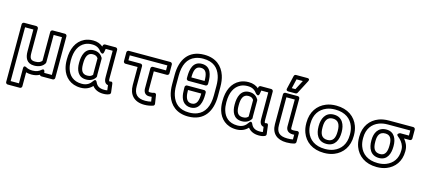

<svg xmlns="http://www.w3.org/2000/svg" viewBox="-71 -1458 5195 2347"><g transform="rotate(15 2526.5 -284.5)"><path d="M423.8 -51.5C399.9 -29.8 368.2 -15 319.6 -15C286.2 -15 259.6 -21.6 238.5 -33.7C238.5 -33.7 201.1 -58.6 201.1 -12V178H96V-503H201.1V-226C201.1 -148.7 226.6 -79 322.9 -79C385.1 -79 429.8 -101.9 454.4 -143.2C456.7 -147.1 457.9 -151.5 457.9 -156V-503H563V-25H466.5L465.5 -35.5C465.5 -35.5 460.2 -84.6 423.8 -51.5ZM421.5 11.1C425.3 18.4 434 25 443.9 25H588C598.7 25 613 15.1 613 0V-528C613 -538.7 603.1 -553 588 -553H432.9C422.2 -553 407.9 -543.1 407.9 -528V-163.4C393.2 -143 369.9 -129 322.9 -129C263 -129 251.1 -156.1 251.1 -226V-528C251.1 -538.7 241.2 -553 226.1 -553H71C60.3 -553 46 -543.1 46 -528V203C46 213.7 55.9 228 71 228H226.1C236.8 228 251.1 218.1 251.1 203V25.7C270.5 31.5 295.2 35 319.6 35C359.7 35 392.1 26.9 421.5 11.1Z M943.7 -513C1005.2 -513 1037.4 -487.5 1064.2 -450.4C1064.2 -450.4 1100.6 -411.9 1109.1 -460.7L1116.5 -503H1204.7V-171C1204.7 -143 1207.5 -88.9 1258.4 -81.6L1266.2 -18.7C1255.5 -16 1244.2 -15 1226.4 -15C1163.6 -15 1132.7 -40.1 1115.2 -80.9C1115.2 -80.9 1098.2 -125.1 1071.4 -84.9C1044.2 -44 1009.1 -15 942.6 -15C834.9 -15 777.8 -74.6 754.2 -152.7C745.5 -181.7 741 -214.1 741 -250V-260C741 -377 780.3 -458.3 856.1 -495C880.4 -506.8 909.3 -513 943.7 -513ZM943.7 -563C903.3 -563 866.5 -555.6 834.4 -540C735.4 -492.1 691 -387.2 691 -260V-250C691 -209.9 696 -172.6 706.4 -138.3C735 -43.3 811.8 35 942.6 35C1008.6 35 1055.7 9.7 1089.1 -26.4C1117.4 11.5 1164.3 35 1226.4 35C1256 35 1279.2 32 1303.8 20.8C1313 16.6 1319.7 5.9 1318.3 -5.1L1305.1 -111.1C1300.9 -144.8 1274.6 -132.5 1270.6 -131.1C1270.6 -131.1 1269.5 -131 1268.2 -131C1259.4 -131 1254.7 -134.4 1254.7 -171V-528C1254.7 -538.7 1244.8 -553 1229.7 -553H1095.5C1084.6 -553 1073 -544.6 1070.9 -532.3L1068.6 -519.6C1038.6 -545.1 997.4 -563 943.7 -563ZM1096.1 -385.8C1075 -421.2 1039.6 -449 982.2 -449C869.9 -449 846.1 -341.6 846.1 -260V-250C846.1 -168.8 875 -79 981.1 -79C1036.2 -79 1074.5 -101.7 1096.9 -137.8C1099.4 -141.8 1100.7 -147.4 1100.7 -151C1100.7 -160.4 1099.6 -167.1 1099.6 -171V-373C1099.6 -377.5 1098.4 -381.9 1096.1 -385.8ZM1049.6 -365.8V-171C1049.6 -165.8 1049.9 -163.4 1050.3 -158.1C1037 -140.6 1018.8 -129 981.1 -129C916.1 -129 896.1 -174.5 896.1 -250V-260C896.1 -341.3 916.5 -399 982.2 -399C1019 -399 1035.3 -386.8 1049.6 -365.8Z M1746.9 -15C1643.5 -15 1600.3 -63.4 1600.3 -162V-415C1600.3 -430.1 1586 -440 1575.3 -440H1421V-503H1896.8V-440H1730.4C1715.3 -440 1705.4 -425.7 1705.4 -415V-160C1705.4 -118.8 1725.7 -80 1778.8 -80C1791.5 -80 1802.5 -80.8 1811.1 -82.2L1820 -24.1C1797.6 -18.4 1776.3 -15 1746.9 -15ZM1746.9 35C1790.9 35 1823.7 27.5 1855.4 17.9C1866.9 14.4 1874.7 2.5 1872.8 -9.8L1856.3 -116.8C1852.8 -139.4 1833.8 -139.8 1824.4 -136.9C1806.4 -131.5 1801.5 -130 1778.8 -130C1756.9 -130 1755.4 -131.9 1755.4 -160V-390H1921.8C1932.5 -390 1946.8 -399.9 1946.8 -415V-528C1946.8 -538.7 1936.9 -553 1921.8 -553H1396C1385.3 -553 1371 -543.1 1371 -528V-415C1371 -404.3 1380.9 -390 1396 -390H1550.3V-162C1550.3 -40.7 1618.5 35 1746.9 35Z M2541 -297C2541 -159.9 2495.4 -68 2400.9 -31.9C2371.8 -20.7 2339 -15 2302 -15C2174.2 -15 2111.5 -77.2 2081 -168.4C2069.2 -203.5 2063 -246.3 2063 -297V-415C2063 -553.1 2107 -643 2202.5 -679.1C2232 -690.3 2264.7 -696 2300.9 -696C2429 -696 2492.6 -634.5 2523 -543.6C2534.8 -508.5 2541 -465.7 2541 -415ZM2013 -415V-297C2013 -242.3 2019.6 -194.2 2033.5 -152.6C2069.6 -45 2153.1 35 2302 35C2504.2 35 2591 -109.5 2591 -297V-415C2591 -469.7 2584.4 -517.8 2570.5 -559.4C2534.4 -667.3 2449.6 -746 2300.9 -746C2098.6 -746 2013 -602.7 2013 -415ZM2410.9 -328H2193.1C2178 -328 2168.1 -313.7 2168.1 -303V-278C2168.1 -203.7 2178.6 -124.3 2245.3 -91.6C2262.6 -83.1 2281.8 -79 2302 -79C2418 -79 2435.9 -193.8 2435.9 -278V-303C2435.9 -318.1 2421.6 -328 2410.9 -328ZM2385.9 -278C2385.9 -189.7 2368.6 -129 2302 -129C2288.4 -129 2277.2 -131.6 2267.4 -136.4C2232 -153.8 2218.1 -203.5 2218.1 -278ZM2300.9 -631C2185.3 -631 2168.1 -519.4 2168.1 -435V-412C2168.1 -396.9 2182.4 -387 2193.1 -387H2410.9C2426 -387 2435.9 -401.3 2435.9 -412V-435C2435.9 -520.7 2417.6 -631 2300.9 -631ZM2300.9 -581C2368.9 -581 2385.5 -525.8 2385.9 -437H2218.1C2218.5 -524.2 2234.4 -581 2300.9 -581Z M2912.7 -513C2974.2 -513 3006.4 -487.5 3033.2 -450.4C3033.2 -450.4 3069.6 -411.9 3078.1 -460.7L3085.5 -503H3173.7V-171C3173.7 -143 3176.5 -88.9 3227.4 -81.6L3235.2 -18.7C3224.5 -16 3213.2 -15 3195.4 -15C3132.6 -15 3101.7 -40.1 3084.2 -80.9C3084.2 -80.9 3067.2 -125.1 3040.4 -84.9C3013.2 -44 2978.1 -15 2911.6 -15C2803.9 -15 2746.8 -74.6 2723.2 -152.7C2714.5 -181.7 2710 -214.1 2710 -250V-260C2710 -377 2749.3 -458.3 2825.1 -495C2849.4 -506.8 2878.3 -513 2912.7 -513ZM2912.7 -563C2872.3 -563 2835.5 -555.6 2803.4 -540C2704.4 -492.1 2660 -387.2 2660 -260V-250C2660 -209.9 2665 -172.6 2675.4 -138.3C2704 -43.3 2780.8 35 2911.6 35C2977.6 35 3024.7 9.7 3058.1 -26.4C3086.4 11.5 3133.3 35 3195.4 35C3225 35 3248.2 32 3272.8 20.8C3282 16.6 3288.7 5.9 3287.3 -5.1L3274.1 -111.1C3269.9 -144.8 3243.6 -132.5 3239.6 -131.1C3239.6 -131.1 3238.5 -131 3237.2 -131C3228.4 -131 3223.7 -134.4 3223.7 -171V-528C3223.7 -538.7 3213.8 -553 3198.7 -553H3064.5C3053.6 -553 3042 -544.6 3039.9 -532.3L3037.6 -519.6C3007.6 -545.1 2966.4 -563 2912.7 -563ZM3065.1 -385.8C3044 -421.2 3008.6 -449 2951.2 -449C2838.9 -449 2815.1 -341.6 2815.1 -260V-250C2815.1 -168.8 2844 -79 2950.1 -79C3005.2 -79 3043.5 -101.7 3065.9 -137.8C3068.4 -141.8 3069.7 -147.4 3069.7 -151C3069.7 -160.4 3068.6 -167.1 3068.6 -171V-373C3068.6 -377.5 3067.4 -381.9 3065.1 -385.8ZM3018.6 -365.8V-171C3018.6 -165.8 3018.9 -163.4 3019.3 -158.1C3006 -140.6 2987.8 -129 2950.1 -129C2885.1 -129 2865.1 -174.5 2865.1 -250V-260C2865.1 -341.3 2885.5 -399 2951.2 -399C2988 -399 3004.3 -386.8 3018.6 -365.8Z M3545.2 -20C3443.8 -20 3403 -60.6 3403 -150V-503H3509.1L3508.1 -165C3507.9 -112.4 3541.5 -85 3593.6 -85C3600.6 -85 3607.6 -85.3 3613.7 -85.8V-26.3C3592.9 -21.8 3572.7 -20 3545.2 -20ZM3545.2 30C3584.1 30 3615.7 26.1 3645.9 16.9C3655.8 13.9 3663.7 4.1 3663.7 -7V-114C3663.7 -136.3 3645.5 -140.1 3635.5 -138.8L3616.2 -136.3C3609.8 -135.5 3602.3 -135 3593.6 -135C3559.7 -135 3558.1 -138 3558.1 -165L3559.2 -527.9C3559.2 -541.7 3547.8 -553 3534.2 -553H3378C3367.3 -553 3353 -543.1 3353 -528V-150C3353 -34.2 3422.9 30 3545.2 30ZM3466 -747H3545.8L3483.8 -628H3438.1ZM3446.2 -797C3435.5 -797 3424.6 -789.2 3421.9 -777.7L3382.3 -608.7C3375.5 -579.9 3400.6 -578 3406.6 -578H3499C3507.6 -578 3516.8 -583.1 3521.2 -591.5L3609.2 -760.5C3630.3 -801 3587 -797 3587 -797Z M3770 -269C3770 -385.1 3824.7 -459.2 3912.2 -494.3C3942.8 -506.6 3978.6 -513 4020 -513C4148.8 -513 4223.1 -452 4254.5 -367.3C4265.5 -337.7 4271.1 -305.1 4271.1 -269V-259C4271.1 -142.9 4216.4 -68.8 4128.9 -33.7C4098.3 -21.4 4062.5 -15 4021.1 -15C3892.3 -15 3818 -76 3786.6 -160.7C3775.6 -190.3 3770 -222.9 3770 -259ZM3720 -269V-259C3720 -217.7 3726.5 -179 3739.7 -143.3C3778.3 -39 3874.2 35 4021.1 35C4067.7 35 4110 27.8 4147.6 12.7C4253.6 -29.8 4321.1 -124.9 4321.1 -259V-269C4321.1 -310.3 4314.6 -349 4301.4 -384.7C4262.8 -489 4166.9 -563 4020 -563C3973.4 -563 3931.1 -555.8 3893.5 -540.7C3787.5 -498.2 3720 -403.1 3720 -269ZM4166 -269C4166 -355.7 4130.4 -449 4020 -449C3910.1 -449 3875.1 -354.6 3875.1 -269V-259C3875.1 -171.2 3909.2 -79 4021.1 -79C4131.9 -79 4166 -172.1 4166 -259ZM4116 -269V-259C4116 -179.7 4091.8 -129 4021.1 -129C3948.7 -129 3925.1 -179.1 3925.1 -259V-269C3925.1 -346.7 3950.5 -399 4020 -399C4090.6 -399 4116 -347.4 4116 -269Z M4971 -439H4859.6C4859.6 -439 4807.7 -422 4844.5 -394.1C4879.7 -367.4 4908.8 -332.4 4922.1 -289.6C4926.1 -276.7 4928.1 -263.3 4928.1 -249V-239C4928.1 -132.9 4874.2 -65.1 4792.1 -32.8C4762.6 -21.1 4728 -15 4688 -15C4559.7 -15 4485.9 -76.2 4454.6 -160.7C4443.6 -190.3 4438 -222.9 4438 -259V-269C4438 -380.6 4492.8 -452.4 4578.7 -485.1C4609.4 -496.9 4645.3 -503 4686.9 -503H4971ZM4922.6 -389H4996C5006.7 -389 5021 -398.9 5021 -414V-528C5021 -538.7 5011.1 -553 4996 -553H4686.9C4640.5 -553 4598.3 -546.1 4560.8 -531.9C4456.3 -492 4388 -399.4 4388 -269V-259C4388 -217.7 4394.5 -179 4407.7 -143.3C4446.2 -39.4 4541.4 35 4688 35C4733.1 35 4774 28.1 4810.5 13.8C4909.8 -25.4 4978.1 -113.1 4978.1 -239V-249C4978.1 -310 4952.2 -354 4922.6 -389ZM4686.9 -439C4580.7 -439 4543.1 -354 4543.1 -269V-259C4543.1 -171.7 4576 -79 4688 -79C4796.6 -79 4823 -178.6 4823 -259V-269C4823 -349.4 4791.5 -439 4686.9 -439ZM4686.9 -389C4750.8 -389 4773 -342.2 4773 -269V-259C4773 -181.4 4752.2 -129 4688 -129C4615.9 -129 4593.1 -178.9 4593.1 -259V-269C4593.1 -343 4618 -389 4686.9 -389Z"/></g></svg>

Font: Asimov
Style: WidOu
Weight: 500
Designer: Google
Version: Version 2.000980; 2014